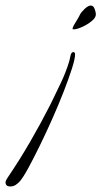

<svg xmlns="http://www.w3.org/2000/svg" viewBox="-120 -380 391 693"><path d="M142 -274V-277Q142 -281 147.5 -290.5Q153 -300 159.5 -310.5Q166 -321 168 -326Q172 -335 185 -347.5Q198 -360 208 -360Q217 -360 221.5 -348Q226 -336 226 -328Q226 -316 210.5 -303.5Q195 -291 176 -282.5Q157 -274 146 -274L143 -275ZM-83 293Q-100 293 -100 278Q-100 274 -97.5 269.5Q-95 265 -93 262Q-49 197 -10.5 130.5Q28 64 63 -5Q81 -42 99 -79.5Q117 -117 129 -156Q131 -162 134 -177Q137 -192 144 -192Q151 -192 151 -184Q151 -168 139.5 -132Q128 -96 109.5 -48.5Q91 -1 68.5 49.5Q46 100 23.5 146Q1 192 -17.5 226Q-36 260 -48 274Q-55 282 -63.5 287.5Q-72 293 -83 293Z"/></svg>

Font: Moon Dance
Style: Regular
Weight: 400
Designer: Robert E. Leuschke
Foundry: Robert E. Leuschke
Version: Version 1.010; ttfautohint (v1.8.3)